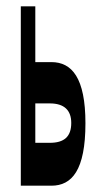

<svg xmlns="http://www.w3.org/2000/svg" viewBox="-20 -589 314 609"><path d="M46 -569V0H143C208 0 251 -49 251 -198C251 -342 208 -392 143 -392H92V-569ZM92 -136V-261H138C184 -261 206 -239 206 -199C206 -156 184 -136 138 -136Z"/></svg>

Font: 寒蝉无机体 CompactMedium
Style: Regular
Weight: 500
Width: 3
Designer: ChillTanhei {Warren2060}; 
Source Han Sans {Ryoko NISHIZUKA 西塚涼子 (kana, bopomofo & ideographs); Paul D. Hunt (Latin, Gre
Foundry: ChillType&Adobe
Version: Version 1.000;Glyphs 3.1.1 (3135)